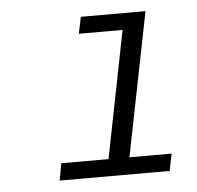

<svg xmlns="http://www.w3.org/2000/svg" viewBox="-39 -782 508 494"><g transform="rotate(-5 215.0 -534.5)"><path d="M389 -371 380 -327H96L104 -371H226L291 -699H178L187 -742H354L280 -371Z"/></g></svg>

Font: Idrija
Style: Italic
Weight: 400
Italic angle: -11.3°
Designer: Julieta Ulanovsky
Foundry: Julieta Ulanovsky
Version: Version 7.200